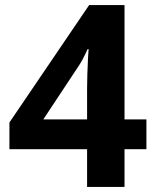

<svg xmlns="http://www.w3.org/2000/svg" viewBox="-20 -734 612 754"><path d="M555 -148H469V0H322V-148H17V-253L330 -714H469V-265H555ZM322 -386Q322 -409 323 -442Q324 -475 325.5 -503.5Q327 -532 328 -541H324Q315 -521 305 -502Q295 -483 281 -463L150 -265H322Z"/></svg>

Font: Noto Sans Canadian Aboriginal
Style: Regular
Weight: 400
Designer: Monotype Design Team, Typotheque's Kevin King
Foundry: Monotype Imaging Inc.
Version: Version 2.002